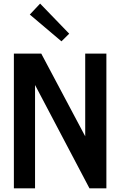

<svg xmlns="http://www.w3.org/2000/svg" viewBox="-20 -1034 661 1054"><path d="M143.6 -954.1 200.2 -1014.2 359.9 -849.1 317.4 -807.1ZM447.8 -285.6V-739.7H564V0H471.2L172.4 -567.4V0H56.2V-739.7H206.5Z"/></svg>

Font: News Cycle
Style: Bold
Weight: 700
Version: Version 0.5.1